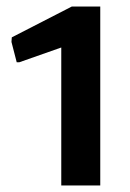

<svg xmlns="http://www.w3.org/2000/svg" viewBox="-20 -866 398 586"><path d="M167 -721 39 -676H31L15 -738L16 -752L199 -846H286V-300H167Z"/></svg>

Font: Encode Sans Normal
Style: SemiBold
Weight: 600
Designer: Pablo Impallari, Andres Torresi
Foundry: Pablo Impallari, Andres Torresi
Version: Version 1.000; ttfautohint (v1.00) -l 8 -r 50 -G 200 -x 14 -